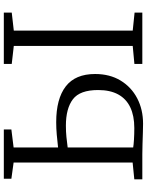

<svg xmlns="http://www.w3.org/2000/svg" viewBox="101 -884 787 1030"><g transform="rotate(-90 495.0 -369.5)"><path d="M345.5 4Q329 4 298.5 3Q268 2 236 1Q204 0 182 0H47.5V-43L137.5 -52V-690.5L50.5 -702.5V-743H315V-702.5L218.5 -690.5V-452Q254.5 -456 287.2 -459Q320 -462 354 -462Q479.5 -462 546 -410.8Q612.5 -359.5 612.5 -253.5Q612.5 -174.5 577.5 -116.8Q542.5 -59 482.2 -27.5Q422 4 345.5 4ZM323 -43Q388 -43 433.5 -64.5Q479 -86 502.8 -129.2Q526.5 -172.5 526.5 -237Q526.5 -335 477 -372.5Q427.5 -410 335.5 -410Q302.5 -410 275 -407.2Q247.5 -404.5 218.5 -400.5V-49Q232.5 -46.5 260.5 -44.8Q288.5 -43 323 -43ZM763 -51.5V-689.5L666.5 -700.5V-743H942V-700.5L845.5 -689.5V-51.5L942 -41.5V0H666.5V-42.5Z"/></g></svg>

Font: Merriweather 20pt Light
Style: Regular
Weight: 300
Version: Version 2.100